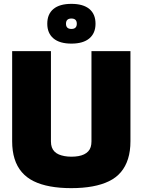

<svg xmlns="http://www.w3.org/2000/svg" viewBox="-20 -965 739 995"><path d="M43 -233V-700H244V-232Q244 -215 248.5 -202Q253 -189 262.5 -179.5Q272 -170 285 -164.5Q298 -159 314.5 -156Q331 -153 350 -153Q370 -153 386.5 -156Q403 -159 415.5 -165Q428 -171 437 -180.5Q446 -190 450 -203Q454 -216 454 -232V-700H656V-233Q656 -182 643.5 -142Q631 -102 606.5 -73Q582 -44 545 -26Q508 -8 459 1Q410 10 349 10Q289 10 240 1Q191 -8 154.5 -26Q118 -44 93 -73Q68 -102 55.5 -142Q43 -182 43 -233ZM350 -739Q289 -739 257 -766Q225 -793 225 -842Q225 -892 257 -918.5Q289 -945 350 -945Q411 -945 443 -918.5Q475 -892 475 -842Q475 -793 443 -766Q411 -739 350 -739ZM350 -815Q378 -815 378 -842Q378 -869 350 -869Q322 -869 322 -842Q322 -815 350 -815Z"/></svg>

Font: Georama ExtraBold
Style: Regular
Weight: 800
Designer: Jean-Baptiste Levee
Foundry: Production Type
Version: Version 1.001